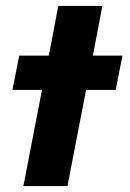

<svg xmlns="http://www.w3.org/2000/svg" viewBox="-20 -629 439 649"><path d="M122 -325H22L45 -441H145L177 -609H326L294 -441H394L371 -325H271L208 0H59Z"/></svg>

Font: Teachers
Style: Bold Italic
Weight: 700
Designer: Alfredo Marco Pradil & Chank Diesel
Version: Version 0.009